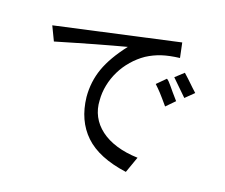

<svg xmlns="http://www.w3.org/2000/svg" viewBox="-105 -827 1210 1034"><g transform="rotate(15 500.0 -310.0)"><path d="M796 -494 845 -532Q860 -516 870 -505Q880 -494 888.5 -484Q897 -474 906 -464Q915 -454 927 -441L877 -400ZM789 -686 799 -602Q740 -600 697.5 -590Q655 -580 615 -559Q576 -537 543.5 -505.5Q511 -474 488 -436Q465 -398 452.5 -355.5Q440 -313 440 -270Q438 -222 455.5 -180.5Q473 -139 509 -106.5Q545 -74 597.5 -53Q650 -32 717 -24L676 66Q517 30 443.5 -54Q370 -138 367 -269Q367 -355 401 -429.5Q435 -504 512 -587Q478 -581 433 -573Q388 -565 336.5 -555Q285 -545 229.5 -534Q174 -523 120 -512L89 -594ZM839 -372 789 -329Q774 -350 763 -365.5Q752 -381 743 -392.5Q734 -404 726 -413.5Q718 -423 709 -433L760 -476Q771 -469 788 -443.5Q805 -418 839 -372Z"/></g></svg>

Font: D2Coding ligature
Style: Regular
Weight: 400
Monospace: yes
Designer: Yong-Rak Park; Jeong-Hwan Yoon; Sang-Min Lee;
Foundry: NHN Corporation
Version: Version 1.3.2; Build 20180524